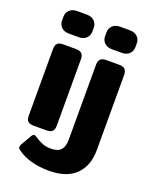

<svg xmlns="http://www.w3.org/2000/svg" viewBox="-161 -769 851 1065"><g transform="rotate(20 264.5 -237.0)"><path d="M45 -602V-625Q45 -648 61 -664Q77 -680 105 -680H163Q192 -680 208 -664Q224 -648 224 -625V-602Q224 -579 208 -563Q192 -547 163 -547H105Q77 -547 61 -563Q45 -579 45 -602ZM299 -602V-625Q299 -648 315 -664Q331 -680 359 -680H417Q446 -680 462 -664Q478 -648 478 -625V-602Q478 -579 462 -563Q446 -547 417 -547H359Q331 -547 315 -563Q299 -579 299 -602ZM52 -43V-436Q52 -459 62 -469.5Q72 -480 97 -480H171Q196 -480 206.5 -469Q217 -458 217 -436V-43Q217 -21 206.5 -10.5Q196 0 171 0H97Q72 0 62 -10.5Q52 -21 52 -43ZM72 153Q62 146 62 137Q62 129 68 120L103 59Q111 47 118 47Q124 47 134 54Q157 70 179 78.5Q201 87 228 87Q270 87 288 67Q306 47 306 5V-436Q306 -458 316.5 -469Q327 -480 352 -480H426Q451 -480 461.5 -469Q472 -458 472 -436V8Q472 100 418.5 153Q365 206 260 206Q144 206 72 153Z"/></g></svg>

Font: Mitr Medium
Style: Regular
Weight: 500
Designer: Thanarat Vachiruckul
Foundry: Cadson Demak
Version: Version 1.002